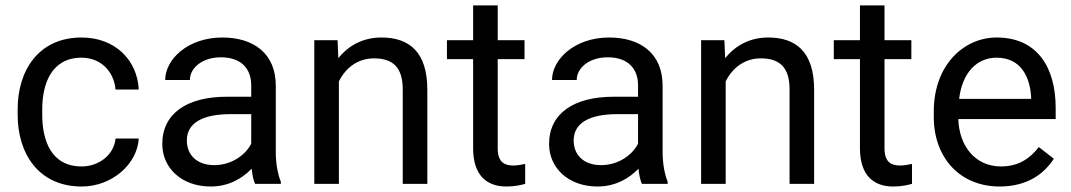

<svg xmlns="http://www.w3.org/2000/svg" viewBox="-20 -676 3938 706"><path d="M280.3 -64C167.5 -64 135.3 -160.6 135.3 -253.9V-274.4C135.3 -366.2 168.5 -463.9 279.8 -463.9C352.5 -463.9 399.4 -411.1 404.8 -346.7H490.2C484.9 -455.1 403.3 -538.1 279.8 -538.1C121.6 -538.1 44.9 -416.5 44.9 -274.4V-253.9C44.9 -111.8 121.6 9.8 280.3 9.8C392.1 9.8 484.9 -72.8 490.2 -166.5H404.8C399.4 -107.9 345.2 -64 280.3 -64Z M1012.7 0V-7.8C1000.5 -36.6 994.1 -79.6 994.1 -115.2V-360.8C994.1 -479.5 912.6 -538.1 797.4 -538.1C669.9 -538.1 587.4 -457 587.4 -381.8H678.2C678.2 -426.3 724.1 -465.3 792 -465.3C865.7 -465.3 903.8 -424.8 903.8 -361.8V-320.3H814C668.9 -320.3 576.7 -259.8 576.7 -146.5C576.7 -59.1 647 9.8 754.9 9.8C820.8 9.8 871.1 -20 905.3 -55.7C907.7 -34.2 911.6 -13.2 918 0ZM768.1 -68.8C701.7 -68.8 667 -108.4 667 -159.2C667 -224.1 725.1 -256.3 828.6 -256.3H903.8V-147.9C884.3 -107.9 833 -68.8 768.1 -68.8Z M1135.7 -528.3V0H1226.1V-376.5C1251 -427.2 1296.4 -461.4 1355 -461.4C1423.8 -461.4 1460.9 -429.2 1460.9 -347.2V0H1551.3V-346.2C1551.3 -484.4 1485.4 -538.1 1382.3 -538.1C1315.9 -538.1 1261.7 -509.3 1224.1 -461.9L1221.2 -528.3Z M1719.7 -656.2V-528.3H1623.5V-458.5H1719.7V-131.3C1719.7 -25.4 1775.4 9.8 1841.8 9.8C1874.5 9.8 1897 3.9 1911.1 0V-73.2C1901.9 -71.3 1883.3 -67.4 1868.2 -67.4C1838.4 -67.4 1810.1 -76.2 1810.1 -130.9V-458.5H1908.7V-528.3H1810.1V-656.2Z M2435.1 0V-7.8C2422.9 -36.6 2416.5 -79.6 2416.5 -115.2V-360.8C2416.5 -479.5 2335 -538.1 2219.7 -538.1C2092.3 -538.1 2009.8 -457 2009.8 -381.8H2100.6C2100.6 -426.3 2146.5 -465.3 2214.4 -465.3C2288.1 -465.3 2326.2 -424.8 2326.2 -361.8V-320.3H2236.3C2091.3 -320.3 1999 -259.8 1999 -146.5C1999 -59.1 2069.3 9.8 2177.2 9.8C2243.2 9.8 2293.5 -20 2327.6 -55.7C2330.1 -34.2 2334 -13.2 2340.3 0ZM2190.4 -68.8C2124 -68.8 2089.4 -108.4 2089.4 -159.2C2089.4 -224.1 2147.5 -256.3 2251 -256.3H2326.2V-147.9C2306.6 -107.9 2255.4 -68.8 2190.4 -68.8Z M2558.1 -528.3V0H2648.4V-376.5C2673.3 -427.2 2718.8 -461.4 2777.3 -461.4C2846.2 -461.4 2883.3 -429.2 2883.3 -347.2V0H2973.6V-346.2C2973.6 -484.4 2907.7 -538.1 2804.7 -538.1C2738.3 -538.1 2684.1 -509.3 2646.5 -461.9L2643.6 -528.3Z M3142.1 -656.2V-528.3H3045.9V-458.5H3142.1V-131.3C3142.1 -25.4 3197.8 9.8 3264.2 9.8C3296.9 9.8 3319.3 3.9 3333.5 0V-73.2C3324.2 -71.3 3305.7 -67.4 3290.5 -67.4C3260.7 -67.4 3232.4 -76.2 3232.4 -130.9V-458.5H3331.1V-528.3H3232.4V-656.2Z M3655.8 9.8C3760.7 9.8 3821.3 -40 3855 -92.3L3799.8 -135.3C3766.6 -92.3 3724.6 -64 3660.6 -64C3564.5 -64 3506.3 -141.1 3503.9 -238.3H3861.8V-278.8C3861.8 -426.8 3795.4 -538.1 3644.5 -538.1C3525.4 -538.1 3413.6 -438.5 3413.6 -266.1V-245.6C3413.6 -97.2 3508.8 9.8 3655.8 9.8ZM3644.5 -463.9C3736.3 -463.9 3767.6 -389.6 3771.5 -319.3V-312.5H3506.8C3518.6 -410.2 3572.8 -463.9 3644.5 -463.9Z"/></svg>

Font: Nahid
Style: Regular
Weight: 400
Foundry: DejaVu fonts team - Redesigned by Saber Rastikerdar
Version: Version 0.3.0